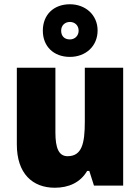

<svg xmlns="http://www.w3.org/2000/svg" viewBox="-20 -871 658 901"><path d="M308 -604C382 -604 438 -654 438 -728C438 -801 381 -851 308 -851C232 -851 181 -802 181 -727C181 -653 232 -604 308 -604ZM308 -686C281 -686 267 -703 267 -727C267 -752 285 -768 308 -768C331 -768 349 -752 349 -727C349 -703 331 -686 308 -686ZM558 -553H378V-300C378 -197 364 -138 297 -138C256 -138 240 -176 240 -249V-553H59V-193C59 -56 133 10 237 10C302 10 357 -14 389 -69H399L421 0H558Z"/></svg>

Font: Noto Sans Arabic SemCond Blk
Style: Regular
Weight: 900
Width: 4
Designer: Monotype Design Team, Nadine Chahine, Nizar Qandah and Khaled Hosny
Foundry: Monotype Imaging Inc.
Version: Version 2.012